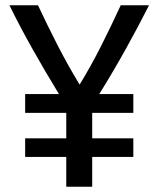

<svg xmlns="http://www.w3.org/2000/svg" viewBox="-20 -713 604 733"><path d="M233 0V-114H76V-185H233V-282H76V-354H205Q153 -439 103.5 -527Q54 -615 16 -693H125Q161 -616 200.5 -539Q240 -462 284 -390Q328 -462 367 -539.5Q406 -617 441 -693H549Q507 -610 460 -525.5Q413 -441 359 -354H489V-282H332V-185H489V-114H332V0Z"/></svg>

Font: Ubuntu Sans Medium
Style: Regular
Weight: 500
Designer: Dalton Maag Ltd
Foundry: Dalton Maag Ltd
Version: Version 1.006; ttfautohint (v1.8.4.7-5d5b)